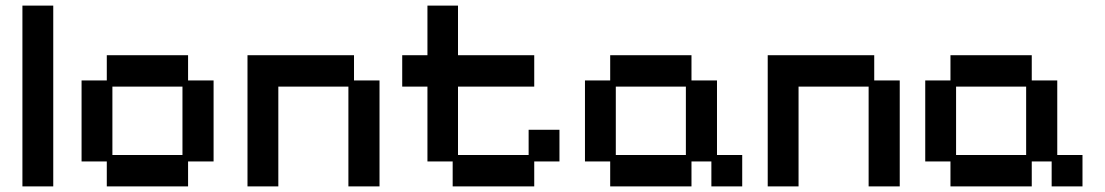

<svg xmlns="http://www.w3.org/2000/svg" viewBox="-20 -653 3943 685"><path d="M60 12V-633H170V12Z M361 12V-77H271V-366H361V-456H651V-366H742V-77H651V12ZM381 -100H631V-344H381Z M863 12V-456H1243V-366H1334V12H1223V-344H973V12Z M1595 12V-77H1505V-344H1415V-456H1505V-633H1614V-456H1886V-344H1614V-100H1866V-190H1976V-77H1886V12Z M2157 12V-77H2067V-366H2157V-456H2447V-366H2538V-100H2628V12H2518V-77H2447V12ZM2177 -100H2427V-344H2177Z M2719 12V-456H3099V-366H3190V12H3079V-344H2829V12Z M3371 12V-77H3281V-366H3371V-456H3661V-366H3752V-100H3842V12H3732V-77H3661V12ZM3391 -100H3641V-344H3391Z"/></svg>

Font: Pixelify Sans Medium
Style: Regular
Weight: 500
Designer: Stefie Justprince
Foundry: Typecalism Foundryline
Version: Version 1.000;February 13, 2025;FontCreator 15.0.0.3015 64-b